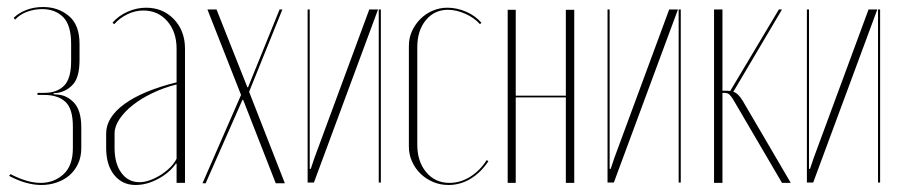

<svg xmlns="http://www.w3.org/2000/svg" viewBox="-20 -522 2577 548"><path d="M98 6Q55 6 6 -20L10 -25Q58 0 96 0Q134 0 161 -24.5Q188 -49 188 -99V-161Q188 -212 166.5 -231.5Q145 -251 107 -251H87V-257H107Q142 -257 162.5 -277Q183 -297 183 -348V-397Q183 -450 160.5 -473Q138 -496 100 -496Q78 -496 57.5 -488.5Q37 -481 23 -466L19 -471Q33 -485 55 -493.5Q77 -502 103 -502Q146 -502 176.5 -476.5Q207 -451 207 -397V-351Q207 -303 189.5 -282.5Q172 -262 145 -257L133 -256V-253L145 -252Q172 -250 192 -228Q212 -206 212 -158V-99Q212 -74 202.5 -54Q193 -34 177.5 -21Q162 -8 141.5 -1Q121 6 98 6Z M283 -141Q283 -187 335 -225Q387 -263 484 -287V-383Q484 -431 457.5 -461.5Q431 -492 389 -492Q366 -492 344 -481.5Q322 -471 306 -453L301 -457Q318 -477 344 -488.5Q370 -500 397 -500Q445 -500 476.5 -467Q508 -434 508 -383V0H484V-55H482Q464 -29 431.5 -11.5Q399 6 367 6Q329 6 306 -22.5Q283 -51 283 -100ZM378 -2Q392 -2 407.5 -7.5Q423 -13 437.5 -22Q452 -31 464.5 -43Q477 -55 484 -69V-281Q448 -272 415.5 -256.5Q383 -241 359 -222Q335 -203 321 -182Q307 -161 307 -141V-100Q307 -55 326.5 -28.5Q346 -2 378 -2Z M598 -495 686 -273H688L778 -495H786L691 -260L793 1H767L674 -237H672L567 1H558L668 -251L572 -495Z M1059 -495 876 -1H858V-495H864V-40H867L877 -70L1034 -495ZM1061 -495H1067V-1H1061Z M1147 -391Q1147 -414 1156 -433.5Q1165 -453 1180 -468Q1195 -483 1215 -491.5Q1235 -500 1257 -500Q1284 -500 1310.5 -488.5Q1337 -477 1354 -457L1350 -453Q1334 -471 1308.5 -482.5Q1283 -494 1258 -494Q1220 -494 1195.5 -464.5Q1171 -435 1171 -387V-109Q1171 -61 1196.5 -30.5Q1222 0 1263 0Q1294 0 1322 -17.5Q1350 -35 1369 -65L1374 -62Q1353 -30 1323.5 -12Q1294 6 1260 6Q1237 6 1216.5 -2.5Q1196 -11 1180.5 -26Q1165 -41 1156 -61Q1147 -81 1147 -104Z M1452 -494V-249H1595V-494H1619V0H1595V-244H1452V0H1429V-494Z M1915 -495 1732 -1H1714V-495H1720V-40H1723L1733 -70L1890 -495ZM1917 -495H1923V-1H1917Z M2072 -239Q2067 -247 2062 -252Q2057 -257 2046 -257H2042V0H2018V-495H2042V-263H2055Q2061 -263 2064 -262L2203 -495H2212L2073 -260Q2087 -256 2100 -234L2237 0H2212Z M2484 -495 2301 -1H2283V-495H2289V-40H2292L2302 -70L2459 -495ZM2486 -495H2492V-1H2486Z"/></svg>

Font: Moniqa Thin Display
Style: Regular
Weight: 100
Designer: Rajesh Rajput
Foundry: Rajesh Rajput
Version: Version 1.000